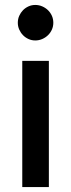

<svg xmlns="http://www.w3.org/2000/svg" viewBox="-20 -756 288 776"><path d="M177.5 -510H70V0H177.5ZM195.5 -664C195.5 -674 193.6 -683.3 189.8 -692C185.9 -700.7 180.7 -708.2 174 -714.8C167.3 -721.2 159.6 -726.4 150.8 -730.2C141.9 -734.1 132.5 -736 122.5 -736C112.8 -736 103.8 -734.1 95.2 -730.2C86.8 -726.4 79.3 -721.2 73 -714.8C66.7 -708.2 61.6 -700.7 57.7 -692C53.9 -683.3 52 -674 52 -664C52 -654.3 53.9 -645.2 57.7 -636.5C61.6 -627.8 66.7 -620.3 73 -613.8C79.3 -607.3 86.8 -602.1 95.2 -598.3C103.8 -594.4 112.8 -592.5 122.5 -592.5C132.5 -592.5 141.9 -594.4 150.8 -598.3C159.6 -602.1 167.3 -607.3 174 -613.8C180.7 -620.3 185.9 -627.8 189.8 -636.5C193.6 -645.2 195.5 -654.3 195.5 -664Z"/></svg>

Font: Lato Semibold
Style: Regular
Weight: 600
Designer: Lukasz Dziedzic
Foundry: tyPoland Lukasz Dziedzic
Version: Version 2.006; 2014-01-15